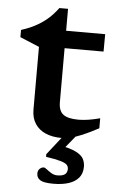

<svg xmlns="http://www.w3.org/2000/svg" viewBox="-58 -654 573 928"><g transform="rotate(5 228.5 -190.0)"><path d="M234 -161Q234 -118.5 256.8 -101.2Q279.5 -84 331 -84Q353 -84 379 -88Q405 -92 435 -100V-51.5Q390 -27.5 358 -14Q326 -0.5 301.5 5.2Q277 11 255 11Q213 11 180.2 -2.8Q147.5 -16.5 128.8 -44.5Q110 -72.5 110 -114V-418L16.5 -457V-492Q42 -500 63 -509.5Q84 -519 102 -530Q120 -541 135.5 -553.5Q151 -566 165 -581Q179 -596 192 -613.5H234V-491ZM185 -422.5 188 -507H423.5L423 -422.5ZM237.5 235Q190 235 172.8 224Q155.5 213 155.5 192.5Q155.5 177 165 168.8Q174.5 160.5 184 160.5Q189.5 160.5 199.5 168.5Q209.5 176.5 223 184.8Q236.5 193 252 193Q277.5 193 289 184.2Q300.5 175.5 300.5 158Q300.5 146 292.8 137.8Q285 129.5 261.5 122.5Q238 115.5 190.5 108.5V95.5L277.5 -15H335L250 89.5L246 46Q301 56 329.2 69.8Q357.5 83.5 367.2 101Q377 118.5 377 140.5Q377 172.5 359.8 193.5Q342.5 214.5 311 224.8Q279.5 235 237.5 235Z"/></g></svg>

Font: Newsreader 7pt Medium
Style: Regular
Weight: 500
Designer: Hugues Gentile
Foundry: Production Type
Version: Version 1.003